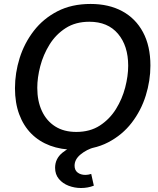

<svg xmlns="http://www.w3.org/2000/svg" viewBox="-20 -735 788 958"><path d="M353.5 12.2Q285.2 12.2 230.2 -8.3Q175.3 -28.8 136.2 -68.1Q97.2 -107.4 75.9 -164.6Q54.7 -221.7 54.7 -294.9Q54.7 -371.1 78.1 -445.6Q101.6 -520 148.7 -581.1Q195.8 -642.1 266.6 -678.7Q337.4 -715.3 432.1 -715.3Q522.9 -715.3 589.8 -679.2Q656.7 -643.1 693.6 -574.2Q730.5 -505.4 730.5 -407.7Q730.5 -332.5 707.3 -258.1Q684.1 -183.6 637.2 -122.6Q590.3 -61.5 519.5 -24.7Q448.7 12.2 353.5 12.2ZM360.8 -76.7Q429.2 -76.7 478.3 -108.6Q527.3 -140.6 558.6 -190.9Q589.8 -241.2 604.7 -298.6Q619.6 -356 619.6 -407.2Q619.6 -506.3 568.8 -566.4Q518.1 -626.5 425.8 -626.5Q356.9 -626.5 307.6 -594.7Q258.3 -563 227.1 -512.5Q195.8 -461.9 180.9 -404.8Q166 -347.7 166 -296.4Q166 -231 189 -181.4Q211.9 -131.8 255.4 -104.2Q298.8 -76.7 360.8 -76.7ZM384.3 203.1Q352.1 203.1 322.5 191.9Q293 180.7 273.9 158Q254.9 135.3 254.9 102.1Q254.9 57.1 291 27.3Q327.1 -2.4 381.3 -17.6L406.7 -11.7L405.8 0H451.2Q412.6 10.7 382.3 35.4Q352.1 60.1 352.1 91.8Q352.1 114.3 367.4 126Q382.8 137.7 406.2 137.7Q419.4 137.7 435.1 132.8L448.2 191.4Q418.5 203.1 384.3 203.1Z"/></svg>

Font: Schibsted Grotesk Medium
Style: Italic
Weight: 500
Italic angle: -12°
Designer: Bakken & Baeck AS, Henrik Kongsvoll
Foundry: Schibsted ASA
Version: Version 1.100;gftools[0.9.25]